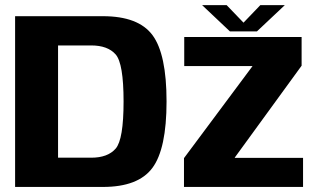

<svg xmlns="http://www.w3.org/2000/svg" viewBox="-20 -739 1260 759"><path d="M39.7 0H386.7Q526.7 0 582.5 -75.3Q638.4 -150.6 638.4 -337.9Q638.4 -525.1 582.8 -600.1Q527.2 -675 386.7 -675H39.7ZM209.5 -115.6V-559.4H340.4Q406 -559.4 437.2 -523.8Q468.5 -488.2 468.5 -337.9Q468.5 -187.3 437.2 -151.5Q406 -115.6 340.4 -115.6ZM707.3 0H1178V-114.9H908.2V-116.3L1172.3 -479.3V-592.7H708.3V-477.8H977.9V-477.2L707.3 -113.9ZM888.8 -615H995.8L1105.9 -718.7H1009.1L942.6 -649.4L876 -718.7H779Z"/></svg>

Font: Anybody Thin
Style: Regular
Weight: 100
Designer: Tyler Finck
Foundry: Etcetera Type Company
Version: Version 1.114;gftools[0.9.25]